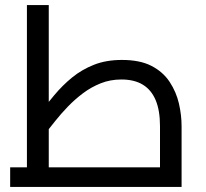

<svg xmlns="http://www.w3.org/2000/svg" viewBox="-20 -736 810 756"><path d="M20 0V-77H688L610 -8V-239Q610 -301 593 -341.5Q576 -382 542.5 -402.5Q509 -423 458 -423Q414 -423 376.5 -408Q339 -393 307 -369Q275 -345 247.5 -316.5Q220 -288 197 -259Q174 -230 155 -206L129 -281Q161 -322 193.5 -361Q226 -400 264 -431Q302 -462 350 -481Q398 -500 460 -500Q531 -500 576.5 -476.5Q622 -453 648 -413.5Q674 -374 684.5 -328.5Q695 -283 695 -239V0ZM86 -77V-716H172V-77Z"/></svg>

Font: Cairo Medium
Style: Regular
Weight: 500
Designer: Mohamed Gaber, Accademia di Belle Arti di Urbino
Foundry: Kief Type Foundry, Accademia di Belle Arti di Urbino
Version: Version 3.117